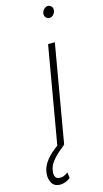

<svg xmlns="http://www.w3.org/2000/svg" viewBox="-201 -763 536 1002"><g transform="rotate(-15 67.0 -262.0)"><path d="M157.2 -528.3 65.9 0H29.3L120.6 -528.3ZM138.2 -689.9Q140.1 -701.7 148.7 -710.4Q157.2 -719.2 169.9 -721.2Q184.1 -719.7 190.7 -710.4Q197.3 -701.2 195.3 -688Q192.9 -676.3 184.6 -667.5Q176.3 -658.7 163.1 -657.7Q149.9 -658.7 143.1 -668Q136.2 -677.2 138.2 -689.9ZM43.5 -13.2 64.5 1.5Q45.9 16.1 25.9 33.9Q5.9 51.8 -9.3 73Q-24.4 94.2 -27.3 119.6Q-30.3 135.3 -24.4 148.4Q-18.6 161.6 0 161.6Q12.2 163.1 23.9 157.2Q35.6 151.4 44.9 145L48.3 175.8Q37.1 185.1 23.2 190.7Q9.3 196.3 -5.9 196.8Q-39.1 196.8 -52 173.3Q-64.9 149.9 -61.5 122.1Q-58.6 92.8 -42.5 67.9Q-26.4 43 -3.4 22.7Q19.5 2.4 43.5 -13.2Z"/></g></svg>

Font: Roboto Condensed ExtraLight
Style: Italic
Weight: 250
Italic angle: -12°
Designer: Christian Robertson
Foundry: Google
Version: Version 3.008; 2023